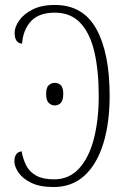

<svg xmlns="http://www.w3.org/2000/svg" viewBox="-20 -744 505 774"><path d="M196 10Q141 10 106 -7Q71 -24 54.5 -48.5Q38 -73 38 -93Q38 -130 67 -134Q73 -102 86 -76.5Q99 -51 126 -36Q153 -21 198 -21Q258 -21 298 -64Q338 -107 358 -183Q378 -259 378 -358Q378 -459 360.5 -534.5Q343 -610 304 -651.5Q265 -693 201 -693Q137 -693 105 -658.5Q73 -624 69 -568Q39 -570 39 -612Q39 -635 57 -661Q75 -687 111 -705.5Q147 -724 201 -724Q315 -724 368.5 -627Q422 -530 422 -358Q422 -247 396 -164Q370 -81 320 -35.5Q270 10 196 10ZM201 -319Q187 -319 176.5 -329Q166 -339 166 -366Q166 -391 176.5 -400.5Q187 -410 201 -410Q215 -410 225 -400.5Q235 -391 235 -366Q235 -339 225 -329Q215 -319 201 -319Z"/></svg>

Font: Noto Serif Condensed ExtraLight
Style: Regular
Weight: 200
Width: 3
Designer: Monotype Design Team
Foundry: Monotype Imaging Inc.
Version: Version 2.013; ttfautohint (v1.8.4.7-5d5b)